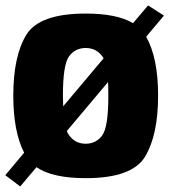

<svg xmlns="http://www.w3.org/2000/svg" viewBox="-30 -652 628 708"><path d="M-10.5 -6 59 -89Q19 -167 19 -299.5Q19 -444.5 66.8 -523.2Q114.5 -602 286 -602Q401.5 -602 460.5 -566.5L516 -632L574.5 -594.5L509 -516.5Q553 -438.5 553 -299.5Q553 -154.5 505.2 -74.8Q457.5 5 286 5Q163.5 5 104.5 -35.5L44.5 35.5ZM286 -122Q324.5 -122 347 -152.8Q369.5 -183.5 369.5 -298.5Q369.5 -326.5 368.5 -349.5L216.5 -169Q220 -159 225 -153Q247.5 -122 286 -122ZM203 -260 352 -437Q349.5 -441.5 347 -444.5Q324.5 -475 286 -475Q247.5 -475 224.8 -444.5Q202 -414 202 -298.5Q202 -278 203 -260Z"/></svg>

Font: Anybody ExtraBold
Style: Regular
Weight: 800
Designer: Tyler Finck
Foundry: Etcetera Type Company
Version: Version 1.010; ttfautohint (v1.8.3) -l 8 -r 50 -G 200 -x 14 